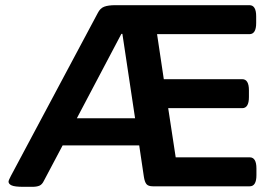

<svg xmlns="http://www.w3.org/2000/svg" viewBox="-20 -720 1060 742"><path d="M70 2Q37 2 25 -3.5Q13 -9 13 -18Q13 -23 22 -40L358 -670Q367 -688 382.5 -694Q398 -700 426 -700H944Q970 -700 970 -657V-631Q970 -588 944 -588H587L613 -414H916Q942 -414 942 -371V-345Q942 -302 916 -302H630L659 -112H945Q971 -112 971 -69V-43Q971 0 945 0H571Q553 0 546 -8.5Q539 -17 536 -37L518 -158H222L150 -22Q143 -7 132.5 -2.5Q122 2 105 2ZM449 -589 277 -263H502L453 -589Z"/></svg>

Font: Asap Expanded SemiBold
Style: Regular
Weight: 600
Width: 7
Designer: Pablo Cosgaya
Foundry: Omnibus-Type
Version: Version 3.001; ttfautohint (v1.8.4.7-5d5b)